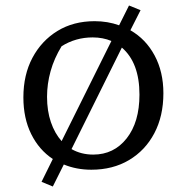

<svg xmlns="http://www.w3.org/2000/svg" viewBox="-20 -609 677 698"><path d="M312 8Q258 8 212 -11L172 69L131 52L172 -31Q122 -64 93.5 -121.5Q65 -179 65 -255Q65 -337 98 -399Q131 -461 189 -496.5Q247 -532 324 -532Q372 -532 413 -517L449 -589L491 -572L454 -499Q510 -467 542 -407.5Q574 -348 574 -270Q574 -187 541 -124.5Q508 -62 449 -27Q390 8 312 8ZM151 -257Q151 -206 165 -165Q179 -124 204 -96L385 -460Q354 -473 317 -473Q255 -473 204 -441Q177 -397 164 -350.5Q151 -304 151 -257ZM319 -47Q394 -47 440.5 -106Q487 -165 487 -265Q487 -381 423 -436L240 -67Q275 -47 319 -47Z"/></svg>

Font: Piazzolla SC
Style: Regular
Weight: 400
Designer: Juan Pablo del Peral
Foundry: Huerta Tipografica
Version: Version 1.330